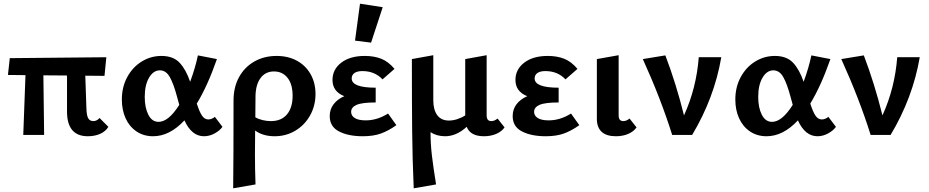

<svg xmlns="http://www.w3.org/2000/svg" viewBox="-20 -731 5032 1040"><path d="M567 -44Q553 -20 523.5 -6.5Q494 7 456 7Q343 7 343 -127V-322L215 -323L219 0H106L118 -324L23 -325L33 -416L556 -421L546 -320L442 -321L448 -146Q449 -105 458 -90Q467 -75 486 -75Q495 -75 504 -79.5Q513 -84 519 -92Z M1185 -44Q1171 -24 1143 -8.5Q1115 7 1085 7Q1018 7 979 -79Q899 7 809 7Q758 7 719.5 -19Q681 -45 660.5 -90Q640 -135 640 -192Q640 -260 669.5 -314Q699 -368 748 -398Q797 -428 854 -428Q918 -428 952.5 -391.5Q987 -355 1010 -288Q1038 -364 1052 -431L1155 -411Q1104 -265 1046 -170Q1060 -126 1074 -105Q1088 -84 1108 -84Q1127 -84 1144 -98ZM951 -163 939 -207Q920 -278 899.5 -314Q879 -350 846 -350Q811 -350 787.5 -310.5Q764 -271 764 -206Q764 -148 783.5 -109.5Q803 -71 839 -71Q893 -71 951 -163Z M1689 -222Q1689 -158 1659.5 -105.5Q1630 -53 1579.5 -23Q1529 7 1468 7Q1404 7 1362 -24Q1361 26 1361 106Q1361 180 1364 268L1243 289Q1245 124 1245 -187Q1245 -259 1275 -313.5Q1305 -368 1358 -398Q1411 -428 1478 -428Q1541 -428 1588.5 -402Q1636 -376 1662.5 -329Q1689 -282 1689 -222ZM1565 -212Q1565 -275 1537.5 -309.5Q1510 -344 1464 -344Q1418 -344 1391.5 -308.5Q1365 -273 1364 -210Q1363 -168 1363 -96Q1379 -86 1402 -80.5Q1425 -75 1447 -75Q1504 -75 1534.5 -111.5Q1565 -148 1565 -212Z M1990 -500 1903 -511 1930 -711 2053 -692ZM2127 -53Q2085 -23 2044 -8Q2003 7 1945 7Q1867 7 1816.5 -19Q1766 -45 1766 -102Q1766 -139 1787 -166.5Q1808 -194 1845 -210Q1781 -235 1781 -298Q1781 -355 1828.5 -391.5Q1876 -428 1956 -428Q2006 -428 2044.5 -413Q2083 -398 2117 -358L2052 -301Q2010 -346 1943 -346Q1915 -346 1900 -335.5Q1885 -325 1885 -306Q1885 -256 2015 -256V-176Q1941 -176 1911.5 -163Q1882 -150 1882 -125Q1882 -104 1902 -91.5Q1922 -79 1961 -79Q2023 -79 2082 -116Z M2713 -41Q2698 -19 2668.5 -6Q2639 7 2601 7Q2528 7 2508 -44Q2452 7 2391 7Q2346 7 2312 -15Q2312 48 2319.5 111.5Q2327 175 2342 268L2221 289Q2214 134 2212.5 -22Q2211 -178 2211 -411L2327 -432V-188Q2327 -136 2348.5 -107Q2370 -78 2412 -78Q2433 -78 2456.5 -85.5Q2480 -93 2500 -106V-411L2616 -432V-106Q2616 -75 2641 -75Q2659 -75 2675 -89Z M3118 -53Q3076 -23 3035 -8Q2994 7 2936 7Q2858 7 2807.5 -19Q2757 -45 2757 -102Q2757 -139 2778 -166.5Q2799 -194 2836 -210Q2772 -235 2772 -298Q2772 -355 2819.5 -391.5Q2867 -428 2947 -428Q2997 -428 3035.5 -413Q3074 -398 3108 -358L3043 -301Q3001 -346 2934 -346Q2906 -346 2891 -335.5Q2876 -325 2876 -306Q2876 -256 3006 -256V-176Q2932 -176 2902.5 -163Q2873 -150 2873 -125Q2873 -104 2893 -91.5Q2913 -79 2952 -79Q3014 -79 3073 -116Z M3213 -87V-411L3331 -432V-106Q3331 -75 3356 -75Q3374 -75 3390 -89L3428 -41Q3413 -19 3383.5 -6Q3354 7 3316 7Q3265 7 3239 -17Q3213 -41 3213 -87Z M3887 -421Q3849 -200 3729 0H3621Q3560 -195 3462 -411L3584 -431Q3642 -279 3685 -106Q3752 -253 3765 -421Z M4508 -44Q4494 -24 4466 -8.5Q4438 7 4408 7Q4341 7 4302 -79Q4222 7 4132 7Q4081 7 4042.5 -19Q4004 -45 3983.5 -90Q3963 -135 3963 -192Q3963 -260 3992.5 -314Q4022 -368 4071 -398Q4120 -428 4177 -428Q4241 -428 4275.5 -391.5Q4310 -355 4333 -288Q4361 -364 4375 -431L4478 -411Q4427 -265 4369 -170Q4383 -126 4397 -105Q4411 -84 4431 -84Q4450 -84 4467 -98ZM4274 -163 4262 -207Q4243 -278 4222.5 -314Q4202 -350 4169 -350Q4134 -350 4110.5 -310.5Q4087 -271 4087 -206Q4087 -148 4106.5 -109.5Q4126 -71 4162 -71Q4216 -71 4274 -163Z M4962 -421Q4924 -200 4804 0H4696Q4635 -195 4537 -411L4659 -431Q4717 -279 4760 -106Q4827 -253 4840 -421Z"/></svg>

Font: Ysabeau Infant
Style: Bold
Weight: 700
Designer: Christian Thalmann (Catharsis Fonts)
Version: Version 0.003